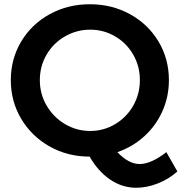

<svg xmlns="http://www.w3.org/2000/svg" viewBox="-20 -729 857 906"><path d="M817 80Q777 116 725 136.5Q673 157 623 157Q557 157 500 118.5Q443 80 403 10Q299 10 214 -38Q129 -86 80 -168.5Q31 -251 31 -351Q31 -451 80 -533Q129 -615 214.5 -662Q300 -709 404 -709Q508 -709 593.5 -662Q679 -615 728 -533Q777 -451 777 -351Q777 -273 746.5 -204.5Q716 -136 661 -86Q606 -36 534 -11Q587 45 639 45Q693 45 765 -11ZM406 -111Q469 -111 523 -143Q577 -175 608.5 -230Q640 -285 640 -351Q640 -417 608.5 -471.5Q577 -526 523 -557.5Q469 -589 406 -589Q342 -589 287 -557.5Q232 -526 200 -471.5Q168 -417 168 -351Q168 -285 200.5 -230Q233 -175 287.5 -143Q342 -111 406 -111Z"/></svg>

Font: Montserrat Medium
Style: Regular
Weight: 500
Designer: Julieta Ulanovsky
Foundry: Julieta Ulanovsky
Version: Version 6.001